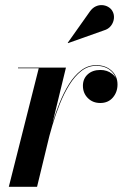

<svg xmlns="http://www.w3.org/2000/svg" viewBox="-20 -721 500 741"><path d="M14 0 129.5 -457.5H49.5V-460H234.5L123 0ZM159 -160.5Q168 -196.5 180.2 -238.5Q192.5 -280.5 208.8 -321.2Q225 -362 245.8 -395.5Q266.5 -429 292.8 -449.2Q319 -469.5 351 -469.5Q388 -469.5 410.8 -448.2Q433.5 -427 433.5 -395Q433.5 -365.5 415.5 -344.5Q397.5 -323.5 367 -323.5Q338 -323.5 319 -342.5Q300 -361.5 300 -390Q300 -417 318.5 -434Q337 -451 367.5 -451Q393.5 -451 413 -436Q432.5 -421 432.5 -395H431Q431 -426 409.2 -446.5Q387.5 -467 351 -467Q319.5 -467 293.8 -446.8Q268 -426.5 247.5 -393.2Q227 -360 210.8 -319.5Q194.5 -279 182.2 -237.5Q170 -196 161.5 -160.5ZM242.5 -554.5 241.5 -556 327.5 -677.5Q337.5 -691 349.8 -696.5Q362 -702 374.2 -701.2Q386.5 -700.5 396.8 -694.8Q407 -689 412.5 -680.5Q421 -667.5 419.8 -651.2Q418.5 -635 408.5 -621.8Q398.5 -608.5 380.5 -603.5Z"/></svg>

Font: Bodoni Moda 72pt SemiBold
Style: Italic
Weight: 600
Italic angle: -13°
Designer: Owen Earl
Foundry: indestructible type
Version: Version 2.004